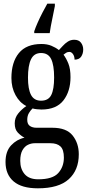

<svg xmlns="http://www.w3.org/2000/svg" viewBox="-20 -786 478 1043"><path d="M186 237Q98 237 54 199.5Q10 162 10 94Q10 36 40.5 3.5Q71 -29 113 -38Q94 -48 77 -65.5Q60 -83 60 -116Q60 -146 78.5 -169Q97 -192 123 -210Q87 -228 64.5 -269Q42 -310 42 -362Q42 -448 82.5 -497.5Q123 -547 205 -547Q236 -547 259 -537.5Q282 -528 300 -514Q309 -523 321 -536.5Q333 -550 348.5 -560Q364 -570 383 -570Q408 -570 420 -554Q432 -538 432 -517Q432 -495 421 -478.5Q410 -462 385 -462Q385 -480 376.5 -492Q368 -504 357 -504Q347 -504 339.5 -499.5Q332 -495 325 -489Q340 -469 351.5 -440.5Q363 -412 363 -367Q363 -290 324.5 -240.5Q286 -191 205 -191Q196 -191 181 -192.5Q166 -194 157 -197Q147 -188 137.5 -172.5Q128 -157 128 -135Q128 -112 142 -102Q156 -92 179 -92H265Q341 -92 374.5 -50Q408 -8 408 52Q408 138 353.5 187.5Q299 237 186 237ZM203 -239Q243 -239 258.5 -270Q274 -301 274 -365Q274 -432 258 -465Q242 -498 203 -498Q165 -498 148.5 -464Q132 -430 132 -364Q132 -302 148.5 -270.5Q165 -239 203 -239ZM188 188Q266 188 296.5 154Q327 120 327 70Q327 27 308.5 9.5Q290 -8 254 -8H169Q150 -8 132 0.5Q114 9 102 30Q90 51 90 88Q90 132 114 160Q138 188 188 188ZM166 -616Q173 -637 185 -664Q197 -691 211 -718Q225 -745 237 -766H278V-753Q272 -720 263.5 -681Q255 -642 250 -606H166Z"/></svg>

Font: Noto Serif Tamil ExtraCondensed Medium
Style: Regular
Weight: 500
Width: 2
Designer: Indian Type Foundry, Tom Grace, and the Monotype Design Team
Foundry: Monotype Imaging Inc.
Version: Version 2.004; ttfautohint (v1.8.4.7-5d5b)